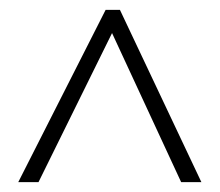

<svg xmlns="http://www.w3.org/2000/svg" viewBox="-20 -733 445 389"><path d="M17 -364 194 -713H223L388 -364H347L207 -666L58 -364Z"/></svg>

Font: Noto Sans Gujarati UI ExtraCondensed ExtraLight
Style: Regular
Weight: 200
Width: 2
Designer: Jelle Bosma - Monotype Design Team, Universal Thirst
Foundry: Monotype Imaging Inc.
Version: Version 2.106; ttfautohint (v1.8.4.7-5d5b)